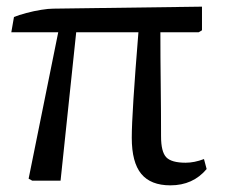

<svg xmlns="http://www.w3.org/2000/svg" viewBox="-20 -543 676 577"><path d="M492 14Q433 14 404.5 -20.5Q376 -55 376 -129Q376 -166 381 -244.5Q386 -323 396 -446H209L162 0H77L66 -6L155 -446H14L22 -492Q37 -498 59.5 -504Q82 -510 104 -513.5Q126 -517 140 -517L587 -523V-452L577 -446H462Q462 -371 463 -289.5Q464 -208 464 -133Q464 -87 479.5 -70.5Q495 -54 538 -54Q564 -54 593 -65L601 -35Q560 14 492 14Z"/></svg>

Font: Literata 36pt
Style: Regular
Weight: 400
Designer: Latin by Veronika Burian and Jose Scaglione. Greek by Irene Vlachou. Cyrillic by Vera Evstafieva.
Foundry: TypeTogether
Version: Version 3.002